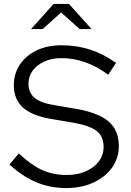

<svg xmlns="http://www.w3.org/2000/svg" viewBox="-20 -940 663 971"><path d="M315 11Q233 11 163 -18.5Q93 -48 28 -108L75 -164Q138 -105 193.5 -80Q249 -55 317 -55Q371 -55 413.5 -73.5Q456 -92 480 -124Q504 -156 504 -197Q504 -250 469 -277.5Q434 -305 348 -320L235 -339Q139 -356 94.5 -397.5Q50 -439 50 -509Q50 -568 80.5 -613.5Q111 -659 165 -685Q219 -711 290 -711Q368 -711 435 -689.5Q502 -668 567 -622L527 -562Q473 -603 413 -624.5Q353 -646 291 -646Q242 -646 204.5 -629Q167 -612 145.5 -583Q124 -554 124 -517Q124 -471 155 -445Q186 -419 256 -408L368 -389Q480 -369 530.5 -324.5Q581 -280 581 -201Q581 -140 546.5 -92Q512 -44 452 -16.5Q392 11 315 11ZM383 -793 289 -877 196 -793H137L251 -920H329L443 -793Z"/></svg>

Font: Red Hat Text VF
Style: Regular
Weight: 400
Designer: Pentagram, MCKL
Foundry: Pentagram, MCKL
Version: Version 1.023